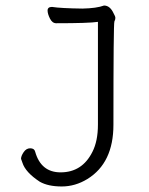

<svg xmlns="http://www.w3.org/2000/svg" viewBox="-20 -501 540 694"><path d="M203 173Q154 173 124 156Q72 122 61 87L56 73Q56 63 65.5 49Q75 35 89 35Q104 35 107 47Q128 122 199 122Q277 122 314 48Q334 9 334 -51V-422Q302 -417 183 -417Q169 -417 160.5 -434Q152 -451 152 -463Q152 -476 168 -476Q200 -471 278 -470Q329 -471 356 -481Q378 -481 391 -452Q397 -442 397 -436Q397 -430 393.5 -423.5Q390 -417 390 -50Q390 88 296 146Q252 173 203 173Z"/></svg>

Font: LXGW WenKai Mono TC Light
Style: Regular
Weight: 300
Designer: LXGW / Fontworks Inc.
Foundry: LXGW / Fontworks Inc.
Version: Version 1.330